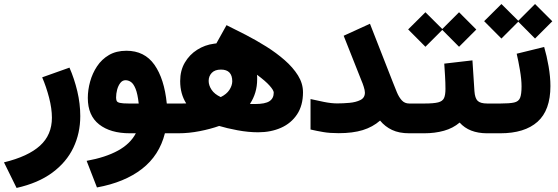

<svg xmlns="http://www.w3.org/2000/svg" viewBox="-67 -656 2748 945"><path d="M274.9 -323.2Q298.8 -268.6 313.5 -207Q328.1 -145.5 328.1 -84.5Q328.1 0 293.9 71.3Q259.8 142.6 190.4 193.8Q121.1 245.1 14.6 269L-47.4 143.1Q71.3 114.3 129.9 61Q188.5 7.8 188.5 -76.7Q188.5 -121.6 174.6 -175.3Q160.6 -229 140.6 -275.4Z M555.2 -406.2Q644.5 -406.2 693.1 -337.2Q741.7 -268.1 753.9 -146.5H784.2V0H744.6Q717.3 108.9 631.8 175.3Q546.4 241.7 410.2 266.6L359.4 135.7Q452.6 118.7 513.4 85.4Q574.2 52.2 601.6 0H572.3Q476.6 0 420.9 -43.7Q365.2 -87.4 365.2 -173.8Q365.2 -213.4 376.5 -254.2Q387.7 -294.9 410.6 -329.6Q433.6 -364.3 469.5 -385.3Q505.4 -406.2 555.2 -406.2ZM615.7 -146.5Q610.4 -194.3 600.3 -219Q590.3 -243.7 577.6 -252.4Q564.9 -261.2 550.8 -261.2Q535.6 -261.2 525.1 -247.6Q514.6 -233.9 509.5 -214.4Q504.4 -194.8 504.4 -176.3Q504.4 -166.5 507.1 -159.7Q509.8 -152.8 522.9 -149.7Q536.1 -146.5 567.4 -146.5Z M1047.9 -532.2Q1091.8 -510.7 1142.8 -484.4Q1193.8 -458 1243.7 -426.8Q1293.5 -395.5 1334.2 -359.9Q1375 -324.2 1399.7 -284.7Q1424.3 -245.1 1424.3 -201.7Q1424.3 -137.2 1395.3 -93.3Q1366.2 -49.3 1316.2 -27.1Q1266.1 -4.9 1203.6 -4.9Q1154.8 -4.9 1101.6 -14.9Q1048.3 -24.9 1011.7 -36.1Q969.2 -21 915.8 -10.5Q862.3 0 811 0H764.6V-146.5H805.2Q817.9 -146.5 829.1 -146.5Q840.3 -146.5 849.6 -147Q819.8 -193.8 819.8 -256.8Q819.8 -309.1 842.8 -348.1Q865.7 -387.2 903.6 -411.1Q941.4 -435.1 986.3 -440.9Q989.3 -441.4 992.2 -441.7Q995.1 -441.9 998 -442.4L998.5 -443.4ZM1019.5 -178.2Q1048.3 -192.4 1062 -213.4Q1075.7 -234.4 1076.2 -255.4Q1076.2 -313.5 1020.5 -313.5Q990.7 -313.5 975.3 -297.4Q960 -281.2 960 -257.8Q960 -235.8 974.4 -214.1Q988.8 -192.4 1019.5 -178.2ZM1197.8 -288.1Q1198.7 -282.2 1198.7 -276.6Q1198.7 -271 1198.7 -265.1Q1198.7 -198.2 1163.1 -144.5Q1169.9 -144 1176 -144Q1182.1 -144 1187.5 -144Q1238.3 -144 1259.3 -158Q1280.3 -171.9 1280.3 -200.2Q1280.3 -211.4 1260 -234.4Q1239.7 -257.3 1197.8 -288.1Z M1461.4 -168.5Q1491.2 -161.6 1527.6 -154.3Q1564 -147 1592.8 -147Q1622.1 -147 1653.6 -149.9Q1685.1 -152.8 1707 -163.8Q1729 -174.8 1729 -200.2Q1729 -211.4 1723.1 -229.5Q1717.3 -247.6 1713.4 -255.9L1624.5 -480L1753.9 -539.1L1866.7 -251Q1876.5 -225.6 1886.5 -201.7Q1896.5 -177.7 1910.6 -162.1Q1924.8 -146.5 1947.3 -146.5H1967.8V0H1947.3Q1897.5 0 1862.8 -16.4Q1828.1 -32.7 1803.7 -62.5Q1767.6 -30.8 1718.3 -15.6Q1668.9 -0.5 1600.1 -0.5Q1556.6 -0.5 1524.9 -5.9Q1493.2 -11.2 1461.4 -18.6Z M2342.3 0H2330.6Q2242.2 0 2195.3 -52.7Q2162.6 -24.9 2118.2 -12.5Q2073.7 0 2021 0H1948.2V-146.5H2022Q2067.4 -146.5 2089.4 -152.1Q2111.3 -157.7 2118.4 -173.1Q2125.5 -188.5 2125.5 -218.3Q2125.5 -248.5 2123.5 -281Q2121.6 -313.5 2119.6 -342.8L2258.3 -358.9L2268.1 -207.5Q2270.5 -172.9 2283.9 -159.7Q2297.4 -146.5 2331.5 -146.5H2342.3ZM1941.9 -511.2 2026.9 -595.7 2109.9 -513.2 2192.4 -595.7 2277.3 -510.7 2192.4 -425.8 2109.9 -508.8 2026.9 -425.8Z M2611.3 -424.8Q2624 -381.8 2633.1 -329.6Q2642.1 -277.3 2642.1 -232.4Q2642.1 -113.3 2578.6 -56.6Q2515.1 0 2395.5 0H2322.8V-146.5H2395.5Q2440.9 -146.5 2463.1 -151.4Q2485.4 -156.2 2492.7 -174.1Q2500 -191.9 2500 -231Q2500 -264.2 2492.2 -310.3Q2484.4 -356.4 2476.1 -391.6ZM2315.9 -551.8 2400.9 -636.2 2483.9 -553.7 2566.4 -636.2 2651.4 -551.3 2566.4 -466.3 2483.9 -549.3 2400.9 -466.3Z"/></svg>

Font: Vazir Black FD-WOL-UI
Style: Black-FD-WOL-UI
Weight: 900
Designer: Saber Rastikerdar
Foundry: Saber Rastikerdar
Version: Version 30.0.0